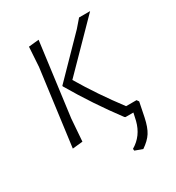

<svg xmlns="http://www.w3.org/2000/svg" viewBox="-151 -553 732 798"><g transform="rotate(-30 214.5 -153.5)"><path d="M51 4 99 -360 105 -454 154 -459 108 -108 100 -1ZM304 152 268 139 267 130Q320 99 336 36L344 0H306L302 -3Q217 -116 144 -241V-244L314 -418L346 -455H399L192 -244Q253 -141 331 -38H381L388 -28L374 41Q365 84 350 107.5Q335 131 304 152Z"/></g></svg>

Font: Alegreya Sans SC Light
Style: Italic
Weight: 300
Italic angle: -7°
Designer: Juan Pablo del Peral
Foundry: Huerta Tipografica
Version: Version 2.007